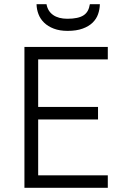

<svg xmlns="http://www.w3.org/2000/svg" viewBox="-20 -901 604 921"><path d="M97.2 0V-675.8H497.1V-616.2H163.1V-388.2H450.2V-328.1H163.1V-60.1H497.1V0ZM459 -880.9Q458.5 -856 450.4 -833Q442.4 -810.1 424.1 -792.2Q405.8 -774.4 376.2 -763.7Q346.7 -752.9 304.2 -752.9Q266.1 -752.9 238 -763.7Q210 -774.4 191.7 -792.2Q173.3 -810.1 164.6 -833Q155.8 -856 155.3 -880.9H203.1Q209 -847.2 234.9 -829.1Q260.7 -811 303.2 -811Q329.6 -811 348.9 -815.2Q368.2 -819.3 380.9 -827.6Q393.6 -835.9 400.9 -849.1Q408.2 -862.3 411.1 -880.9Z"/></svg>

Font: Clear Sans Light
Style: Regular
Weight: 300
Foundry: Intel Corporation
Version: Version 1.00